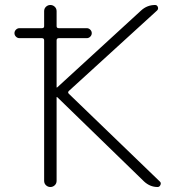

<svg xmlns="http://www.w3.org/2000/svg" viewBox="-20 -750 702 770"><path d="M58 -597Q50 -597 44 -603Q38 -609 38 -617Q38 -625 44 -631Q50 -637 58 -637H148Q157 -637 157 -645V-705Q157 -716 164.5 -723Q172 -730 182 -730Q192 -730 199.5 -723Q207 -716 207 -705V-645Q207 -637 216 -637H328Q336 -637 342 -631Q348 -625 348 -617Q348 -609 342 -603Q336 -597 328 -597H216Q207 -597 207 -588V-400Q207 -399 208 -399L210 -400L546 -708Q570 -730 602 -730Q610 -730 613 -722Q616 -714 610 -708L257 -386Q250 -380 256 -374L621 -22Q627 -17 623.5 -8.5Q620 0 612 0Q582 0 558 -22L210 -360Q209 -361 208 -361Q207 -361 207 -360V-25Q207 -14 199.5 -7Q192 0 182 0Q172 0 164.5 -7Q157 -14 157 -25V-588Q157 -597 148 -597Z"/></svg>

Font: Rounded Mplus 1c Light
Style: Regular
Weight: 300
Version: Version 1.059.20150529